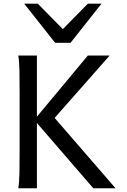

<svg xmlns="http://www.w3.org/2000/svg" viewBox="-20 -1011 680 1031"><path d="M451.7 -712.9H568.8L258.8 -361.3L207.5 -363.8L144 -343.3ZM170.9 -358.9 236.8 -419.9 600.6 0H481ZM178.2 -712.9V0H78.1Q83.5 -29.3 84.5 -84.7Q85.4 -140.1 85.4 -212.4V-500.5Q85.4 -572.8 84.5 -628.2Q83.5 -683.6 78.1 -712.9ZM109.9 -991.2H183.1L317.4 -854.5L451.7 -991.2H524.9L358.9 -781.2H275.9Z"/></svg>

Font: Andika LitF DSA DSG
Style: Regular
Weight: 400
Designer: Victor Gaultney, Annie Olsen, Julie Remington, Don Collingsworth, Eric Hays, Becca Hirsbrunner
Foundry: SIL International
Version: Version 6.200 ; LitF DSA DSG; ttfautohint (v1.8.3.10-c5d8)